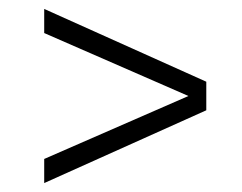

<svg xmlns="http://www.w3.org/2000/svg" viewBox="-20 -463 541 430"><path d="M79 -53V-107L402 -248L79 -389V-443L442 -280V-216Z"/></svg>

Font: Archivo Condensed Thin
Style: Regular
Weight: 250
Width: 3
Designer: Hector Gatti
Foundry: Omnibus-Type
Version: Version 2.001